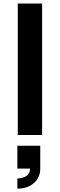

<svg xmlns="http://www.w3.org/2000/svg" viewBox="-20 -786 348 1118"><path d="M83.5 0H225.1V-765.6H83.5ZM214.4 195.8Q214.4 247.6 177.2 280Q140.1 312.5 81.1 312.5V252.9Q87.9 252.9 95.5 252.2Q103 251.5 114.3 247.8Q125.5 244.1 134 238.5Q142.6 232.9 148.9 221.7Q155.3 210.4 155.3 195.8H81.1V62.5H214.4Z"/></svg>

Font: Manrope3 ExtraBold
Style: Bold
Weight: 800
Width: 4
Designer: Mikhail Sharanda
Foundry: Mikhail Sharanda
Version: Version 3.000;PS 003.000;hotconv 1.0.88;makeotf.lib2.5.64775